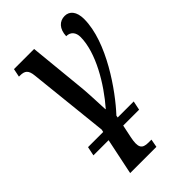

<svg xmlns="http://www.w3.org/2000/svg" viewBox="-234 -631 957 957"><g transform="rotate(-45 244.0 -152.5)"><path d="M26 48H133L93 240H278L286 197H265C220 197 209 178 222 115L236 48H348L358 0H245L247 -11C331 -101 474 -303 474 -465C474 -518 450 -545 416 -545C379 -545 352 -518 350 -468C382 -468 398 -445 398 -415C398 -305 315 -166 233 -72H231C229 -112 227 -175 223 -223L192 -536H50L41 -492H48C82 -492 97 -481 101 -439L146 -14L143 0H36Z"/></g></svg>

Font: Noto Serif Condensed Medium
Style: Italic
Weight: 500
Width: 3
Italic angle: -12°
Designer: Monotype Design Team
Foundry: Monotype Imaging Inc.
Version: Version 2.013